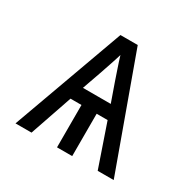

<svg xmlns="http://www.w3.org/2000/svg" viewBox="-123 -659 796 789"><g transform="rotate(30 275.0 -265.0)"><path d="M42 0 234 -530H316L508 0H432L363 -201H311V0H239V-201H187L118 0ZM341 -265 310 -353Q301 -380 292 -406Q283 -432 275 -459Q267 -432 258 -406Q249 -380 240 -353L209 -265Z"/></g></svg>

Font: Lode
Style: Regular
Weight: 400
Monospace: yes
Designer: Belleve Invis
Foundry: Belleve Invis
Version: Version 29.2.0; ttfautohint (v1.8.3)